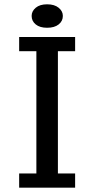

<svg xmlns="http://www.w3.org/2000/svg" viewBox="-20 -872 438 892"><path d="M149 -634H69V-700H329V-634H249V-66H329V0H69V-66H149ZM127 -798Q127 -820 146 -836Q165 -852 199 -852Q233 -852 252.5 -836Q272 -820 272 -798Q272 -774 252.5 -758.5Q233 -743 199 -743Q165 -743 146 -758.5Q127 -774 127 -798Z"/></svg>

Font: PT Sans Caption
Style: Regular
Weight: 400
Designer: A.Korolkova, O.Umpeleva, V.Yefimov
Foundry: ParaType Ltd
Version: Version 2.004W OFL